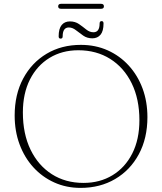

<svg xmlns="http://www.w3.org/2000/svg" viewBox="-20 -944 830 982"><path d="M393.5 -714.5Q468 -714.5 530.2 -686.8Q592.5 -659 638.2 -609Q684 -559 709 -491.8Q734 -424.5 734 -345Q734 -237 690.2 -155.5Q646.5 -74 569.2 -28.5Q492 17 392 17Q319 17 257.5 -10.8Q196 -38.5 150.5 -88.5Q105 -138.5 80 -206Q55 -273.5 55 -353Q55 -461 98.5 -542.2Q142 -623.5 218.2 -669Q294.5 -714.5 393.5 -714.5ZM693 -329Q693 -437.5 653.5 -518Q614 -598.5 543.5 -642.8Q473 -687 380.5 -687Q297.5 -687 233.5 -648Q169.5 -609 133.2 -537.5Q97 -466 97 -368.5Q97 -259.5 136.2 -178.5Q175.5 -97.5 245.2 -53Q315 -8.5 407 -8.5Q491 -8.5 555.5 -47.8Q620 -87 656.5 -159Q693 -231 693 -329ZM452 -748Q425.5 -748 405.5 -762Q385.5 -776 368 -789.8Q350.5 -803.5 332 -803.5Q300.5 -803.5 300.5 -758Q300.5 -746.5 290 -746.5Q280 -746.5 280 -758Q280 -797 295.2 -815.8Q310.5 -834.5 337.5 -834.5Q364.5 -834.5 384.2 -820.8Q404 -807 421.2 -793Q438.5 -779 458 -779Q489.5 -779 489.5 -824Q489.5 -836 500 -836Q509.5 -836 509.5 -824Q509.5 -785 494.2 -766.5Q479 -748 452 -748ZM277.5 -911.5Q277.5 -924.5 292.5 -924.5H496.5Q511.5 -924.5 511.5 -911.5Q511.5 -899 496.5 -899H292.5Q277.5 -899 277.5 -911.5Z"/></svg>

Font: Fraunces 9pt Thin
Style: Regular
Weight: 100
Version: Version 1.000;[b76b70a41]